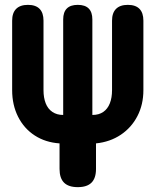

<svg xmlns="http://www.w3.org/2000/svg" viewBox="-20 -760 640 790"><path d="M300 10Q262 10 243.5 -8.5Q225 -27 225 -65V-170Q167 -174 123 -202.5Q79 -231 54.5 -279.5Q30 -328 30 -389V-675Q30 -707 46.5 -723.5Q63 -740 95 -740Q127 -740 143 -723.5Q159 -707 159 -675V-389Q159 -358 168 -335Q177 -312 195.5 -299.5Q214 -287 240 -287V-680Q240 -710 255 -725Q270 -740 300 -740Q330 -740 345 -725Q360 -710 360 -680V-287Q387 -287 405 -299.5Q423 -312 432 -335Q441 -358 441 -389V-675Q441 -707 457.5 -723.5Q474 -740 506 -740Q538 -740 554 -723.5Q570 -707 570 -675V-389Q570 -330 545.5 -282.5Q521 -235 477 -205.5Q433 -176 375 -170V-65Q375 -27 356.5 -8.5Q338 10 300 10Z"/></svg>

Font: Maple Mono NL ExtraBold
Style: Regular
Weight: 800
Monospace: yes
Designer: subframe7536
Version: Version 7.000